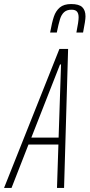

<svg xmlns="http://www.w3.org/2000/svg" viewBox="-59 -930 443 950"><path d="M-39 0 235 -688H278L258 0H223L230 -215H82L-2 0ZM96 -249H231L243 -611H238ZM364 -849Q364 -829 352 -769H319Q330 -824 330 -844Q330 -863 322 -872.5Q314 -882 295 -882Q272 -882 258.5 -870Q245 -858 238 -835.5Q231 -813 222 -769H189Q198 -819 207.5 -847.5Q217 -876 237 -893Q257 -910 293 -910Q332 -910 348 -894.5Q364 -879 364 -849Z"/></svg>

Font: Saira Ultra Condensed Thin
Style: Italic
Weight: 100
Width: 1
Italic angle: -12°
Designer: Hector Gatti with collaboration of the Omnibus-Type team
Foundry: Omnibus-Type
Version: Version 1.001; ttfautohint (v1.8)